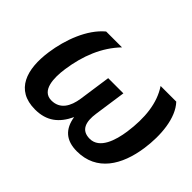

<svg xmlns="http://www.w3.org/2000/svg" viewBox="-108 -766 1008 1008"><g transform="rotate(45 396.0 -262.0)"><path d="M219.7 14.6C305.2 14.6 357.4 -26.4 393.1 -102.5C405.3 -25.4 449.2 14.6 530.3 14.6C676.8 14.6 748 -102.1 769 -249.5C784.2 -355.5 774.4 -476.1 714.8 -539.1H598.6C649.9 -462.4 660.2 -361.8 644 -246.6C633.3 -171.9 605 -79.6 531.2 -79.6C466.8 -79.6 452.6 -129.4 462.4 -196.3L487.8 -373.5H375L349.6 -196.3C339.8 -129.4 310.5 -79.6 247.1 -79.6C173.3 -79.6 170.9 -172.4 181.6 -246.6C198.2 -361.8 238.3 -462.4 312 -539.1H194.3C117.2 -475.1 73.2 -355.5 58.1 -249.5C37.1 -104 74.2 14.6 219.7 14.6Z"/></g></svg>

Font: Winston SemiBold
Style: Italic
Weight: 600
Italic angle: -8.13011°
Designer: Vernon Adams, Kim Jin-seong, David Berlow, Cristiano Sobral
Foundry: The Winston Project Authors
Version: Version 3.004